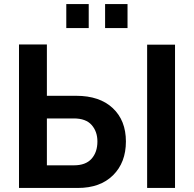

<svg xmlns="http://www.w3.org/2000/svg" viewBox="-20 -930 960 950"><path d="M308 -791V-910H419V-791ZM500 -791V-910H611V-791ZM74 0V-710H212V-456H357Q473 -456 538 -395Q603 -334 603 -230Q603 -126 539.5 -63Q476 0 365 0ZM708 0V-709H846V0ZM212 -112H346Q404 -112 433 -144.5Q462 -177 462 -230Q462 -279 433.5 -311.5Q405 -344 345 -344H212Z"/></svg>

Font: Raleway-v4020
Style: Bold
Weight: 700
Designer: Matt McInerney, Pablo Impallari, Rodrigo Fuenzalida
Foundry: Matt McInerney, Pablo Impallari, Rodrigo Fuenzalida
Version: Version 4.020;PS 004.020;hotconv 1.0.88;makeotf.lib2.5.64775